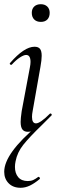

<svg xmlns="http://www.w3.org/2000/svg" viewBox="-22 -617 289 912"><path d="M-2 199Q-2 112 157 -21L140 1Q126 9 110 9Q93 9 84.5 -2Q76 -13 76 -38Q76 -54 81 -89L120 -297Q123 -312 123 -323Q123 -356 102 -356Q91 -356 72.5 -344Q54 -332 34 -310Q33 -309 31 -309Q27 -309 25 -312.5Q23 -316 26 -318Q93 -395 142 -395Q160 -395 168 -385Q176 -375 176 -352Q176 -332 170 -299L133 -89Q130 -74 130 -62Q130 -31 149 -31Q169 -31 215 -77Q216 -78 218 -78Q221 -78 223 -74.5Q225 -71 223 -69L178 -24Q117 35 88.5 71Q60 107 52 149Q49 163 49 176Q49 206 64.5 224.5Q80 243 110 243Q125 243 136 238Q147 233 160 223H161Q164 223 166.5 226.5Q169 230 167 233Q142 254 120 264.5Q98 275 76 275Q40 275 19 253.5Q-2 232 -2 199ZM129 -556Q129 -575 140.5 -586Q152 -597 172 -597Q191 -597 202.5 -586Q214 -575 214 -556Q214 -536 203 -524.5Q192 -513 172 -513Q152 -513 140.5 -524.5Q129 -536 129 -556Z"/></svg>

Font: Cormorant Infant
Style: Italic
Weight: 400
Italic angle: -10°
Designer: Christian Thalmann (Catharsis Fonts)
Foundry: Catharsis Fonts
Version: Version 4.000